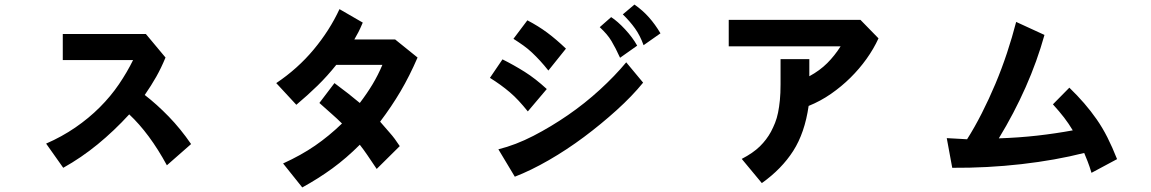

<svg xmlns="http://www.w3.org/2000/svg" viewBox="-20 -731 5040 841"><path d="M711 -7Q673 -77 631.5 -133Q590 -189 546 -230Q480 -158 408 -99Q336 -40 257 4L182 -102Q251 -132 310 -172.5Q369 -213 417 -261Q465 -309 501 -362Q537 -415 563 -468H255V-582H619L705 -479Q686 -433 664.5 -395Q643 -357 614 -315Q667 -274 719 -220.5Q771 -167 817 -100Z M1809 -479Q1774 -398 1734.5 -331Q1695 -264 1645 -198Q1667 -172 1688 -148.5Q1709 -125 1731 -91L1630 9Q1605 -28 1589.5 -51Q1574 -74 1556 -97Q1497 -38 1436 6.5Q1375 51 1304 90L1220 -15Q1299 -51 1360 -93Q1421 -135 1478 -190Q1456 -212 1433.5 -231.5Q1411 -251 1379 -280L1445 -367Q1480 -341 1505.5 -321Q1531 -301 1556 -280Q1588 -322 1612 -362Q1636 -402 1655 -447H1453Q1414 -398 1371 -356Q1328 -314 1278 -272L1190 -367Q1284 -430 1354 -514Q1424 -598 1467 -691L1569 -632Q1558 -606 1550 -590.5Q1542 -575 1532 -558H1711Z M2292 -243Q2271 -269 2252 -289.5Q2233 -310 2213 -327Q2193 -344 2171.5 -359.5Q2150 -375 2126 -390L2181 -471Q2231 -446 2278 -416.5Q2325 -387 2375 -341ZM2797 -369Q2749 -310 2681 -248.5Q2613 -187 2538 -131Q2463 -75 2384 -29.5Q2305 16 2235 43L2163 -77Q2239 -96 2316.5 -136Q2394 -176 2468 -227Q2542 -278 2607.5 -338Q2673 -398 2723 -458ZM2382 -422Q2363 -446 2345.5 -465Q2328 -484 2310.5 -500.5Q2293 -517 2273.5 -531Q2254 -545 2229 -561L2290 -642Q2338 -617 2377 -588Q2416 -559 2459 -518ZM2696 -478Q2686 -500 2677 -517.5Q2668 -535 2658.5 -551Q2649 -567 2636.5 -581.5Q2624 -596 2607 -612L2657 -656Q2685 -638 2718 -602.5Q2751 -567 2771 -531ZM2799 -533Q2784 -575 2761.5 -606.5Q2739 -638 2708 -668L2759 -711Q2795 -686 2822.5 -655Q2850 -624 2873 -585Z M3828 -563Q3807 -517 3775.5 -473Q3744 -429 3705 -390.5Q3666 -352 3620 -320Q3574 -288 3522 -267Q3505 -149 3454.5 -70Q3404 9 3317 71L3229 -35Q3279 -61 3308.5 -90Q3338 -119 3357 -154Q3367 -173 3375 -193Q3383 -213 3388 -237.5Q3393 -262 3396 -292Q3399 -322 3399 -362V-472H3525V-397Q3571 -422 3603.5 -454.5Q3636 -487 3662 -528H3172V-644H3749Z M4761 26Q4752 -4 4744 -24Q4736 -44 4729 -61Q4603 -29 4454 -12Q4305 5 4151 4L4127 -126Q4162 -124 4181 -123Q4200 -122 4216 -121Q4249 -173 4280.5 -235Q4312 -297 4340 -363.5Q4368 -430 4391 -499.5Q4414 -569 4431 -635L4555 -578Q4523 -463 4472.5 -349Q4422 -235 4355 -125Q4444 -128 4523.5 -137Q4603 -146 4679 -160Q4661 -190 4641 -216Q4621 -242 4592 -274L4664 -347Q4700 -312 4729 -278.5Q4758 -245 4783.5 -208.5Q4809 -172 4830.5 -129.5Q4852 -87 4873 -34Z"/></svg>

Font: NanumGothicCoding
Style: Bold
Weight: 700
Monospace: yes
Designer: Kwon Bruce; Nicolas Noh; Sung-woo Choi; Go-un Cha; Soo-hyun Park;
Foundry: NHN Corporation
Version: Version 2.000;PS 1;hotconv 1.0.49;makeotf.lib2.0.14853